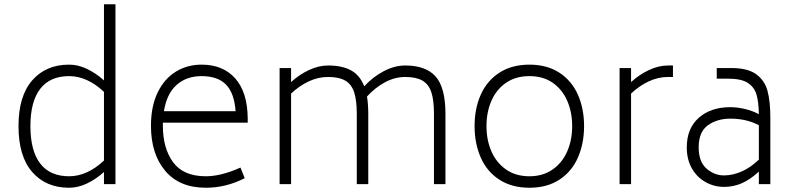

<svg xmlns="http://www.w3.org/2000/svg" viewBox="-20 -866 3708 903"><path d="M523 -846V0H469V-57Q431 -23 389 -3Q347 17 305 17Q196 17 131.5 -57Q67 -131 67 -273Q67 -414 131.5 -488Q196 -562 305 -562Q347 -562 389 -542Q431 -522 469 -488V-846ZM469 -111V-434Q390 -508 305 -508Q215 -508 169 -448Q123 -388 123 -273Q123 -157 169 -97Q215 -37 305 -37Q390 -37 469 -111Z M746 -275Q746 -168 794.5 -102.5Q843 -37 948 -37Q1020 -37 1111 -78L1131 -28Q1043 17 948 17Q824 17 757 -62.5Q690 -142 690 -274Q690 -366 721.5 -431Q753 -496 807 -529Q861 -562 928 -562Q1029 -562 1086.5 -497Q1144 -432 1145 -310V-289H746ZM751 -343H1088Q1082 -428 1043 -468Q1004 -508 928 -508Q857 -508 810.5 -466.5Q764 -425 751 -343Z M2075 -330V0H2021V-330Q2021 -395 2008.5 -432.5Q1996 -470 1966.5 -487Q1937 -504 1886 -504Q1837 -504 1790.5 -479Q1744 -454 1706 -412Q1712 -376 1712 -330V0H1658V-330Q1658 -395 1645.5 -432.5Q1633 -470 1603.5 -487Q1574 -504 1523 -504Q1476 -504 1431.5 -483Q1387 -462 1349 -426V0H1295V-546H1349V-480Q1387 -515 1433 -536.5Q1479 -558 1523 -558Q1589 -558 1631 -535Q1673 -512 1693 -460Q1732 -503 1783.5 -530.5Q1835 -558 1886 -558Q1983 -558 2029 -506Q2075 -454 2075 -330Z M2212 -273Q2212 -355 2241 -420.5Q2270 -486 2328.5 -524Q2387 -562 2470 -562Q2553 -562 2611 -524Q2669 -486 2698 -420.5Q2727 -355 2727 -273Q2727 -191 2698 -125Q2669 -59 2611 -21Q2553 17 2470 17Q2387 17 2328.5 -21Q2270 -59 2241 -125Q2212 -191 2212 -273ZM2671 -273Q2671 -339 2647.5 -392.5Q2624 -446 2579 -477Q2534 -508 2470 -508Q2406 -508 2360.5 -477Q2315 -446 2291.5 -392.5Q2268 -339 2268 -273Q2268 -207 2291.5 -153.5Q2315 -100 2360.5 -68.5Q2406 -37 2470 -37Q2533 -37 2578.5 -68.5Q2624 -100 2647.5 -153.5Q2671 -207 2671 -273Z M3145 -558V-504H3122Q3075 -504 3030.5 -483Q2986 -462 2948 -426V0H2894V-546H2948V-480Q2986 -515 3032 -536.5Q3078 -558 3122 -558Z M3603 -313V0H3549V-59Q3509 -22 3469.5 -4.5Q3430 13 3385 13Q3339 13 3298.5 -9.5Q3258 -32 3234 -74Q3210 -116 3210 -173Q3210 -262 3266.5 -312Q3323 -362 3415 -362Q3447 -362 3483 -353.5Q3519 -345 3549 -329Q3548 -388 3537.5 -422.5Q3527 -457 3496.5 -476.5Q3466 -496 3405 -496H3351V-546H3420Q3497 -546 3537 -516.5Q3577 -487 3590 -437.5Q3603 -388 3603 -313ZM3549 -115V-277Q3491 -308 3415 -308Q3353 -308 3309.5 -277Q3266 -246 3266 -173Q3266 -105 3303 -73Q3340 -41 3385 -41Q3425 -41 3467 -59Q3509 -77 3549 -115Z"/></svg>

Font: Biryani ExtraLight
Style: Regular
Weight: 275
Designer: Dan Reynolds and Mathieu Reguer
Foundry: Dan Reynolds and Mathieu Reguer
Version: Version 1.004; ttfautohint (v1.1) -l 5 -r 5 -G 72 -x 0 -D la